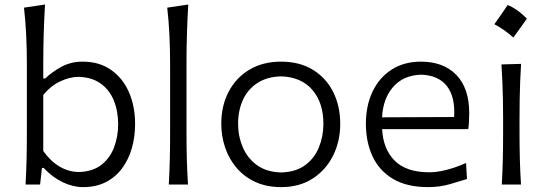

<svg xmlns="http://www.w3.org/2000/svg" viewBox="-20 -794 2350 826"><path d="M337.5 11Q393.5 11 435.5 -10.6Q477.5 -32.3 505.3 -69.9Q533.1 -107.5 547.2 -156.5Q561.2 -205.5 561.2 -260Q561.2 -336.9 534.6 -397.7Q507.9 -458.4 457.4 -493.6Q406.9 -528.8 335.6 -528.8Q284.8 -528.8 244 -506.5Q203.2 -484.2 174.5 -456.4H166.1V-515.4Q166.1 -583.6 168 -647.3Q169.9 -710.9 173.7 -774.5L83.2 -761.1Q89.8 -703.3 92.7 -642.3Q95.6 -581.3 95.6 -515.4V-228.7Q95.6 -164.6 94.4 -111.1Q93.1 -57.6 90 0H152.5L160.4 -71.5H168Q206 -30.9 250.2 -9.9Q294.3 11 337.5 11ZM318.4 -54Q274.8 -54.7 236 -77.6Q197.2 -100.6 166.1 -144.3V-385.8Q198.3 -424.7 238.7 -443.8Q279.2 -462.9 316.7 -463.4Q375.2 -461.9 413.1 -434.6Q451.1 -407.2 469.7 -361.6Q488.3 -316.1 488.3 -259.7Q488.3 -206.2 470.6 -159.8Q452.9 -113.3 415.5 -84.4Q378.2 -55.5 318.4 -54Z M706.2 0H788.8Q785.1 -57.6 783.7 -111.1Q782.3 -164.6 782.3 -228.7V-515.4Q782.3 -583.6 784.2 -647.3Q786.1 -710.9 789.9 -774.5L699.4 -761.1Q706.1 -703.3 708.9 -642.3Q711.8 -581.3 711.8 -515.4V-228.7Q711.8 -164.6 710.6 -111.1Q709.4 -57.6 706.2 0Z M1189.8 -52.1Q1126.8 -53.7 1085.8 -83.4Q1044.8 -113 1024.6 -160.3Q1004.3 -207.6 1004.3 -261.7Q1004.3 -318.6 1025 -364.1Q1045.6 -409.6 1087.1 -436.7Q1128.5 -463.9 1189.8 -465.5Q1276.4 -462.6 1323.8 -407.3Q1371.3 -351.9 1371.3 -261.7Q1371.3 -207.5 1352 -160.1Q1332.7 -112.8 1292.5 -83.3Q1252.2 -53.7 1189.8 -52.1ZM1189.9 11Q1267.5 11 1324.4 -25.3Q1381.3 -61.7 1412.5 -123.6Q1443.7 -185.4 1443.7 -261.7Q1443.7 -337.3 1413.6 -397.9Q1383.4 -458.4 1326.4 -493.6Q1269.4 -528.8 1188.9 -528.8Q1110.9 -528.8 1053.1 -494.3Q995.3 -459.8 963.7 -399.5Q932 -339.2 932 -261.7Q932 -207.6 948.8 -158.4Q965.7 -109.3 998.3 -71.2Q1030.9 -33.2 1078.9 -11.1Q1127 11 1189.9 11Z M1821.6 11Q1871.7 11 1915 -1.6Q1958.3 -14.2 1989 -23.9L1985 -92.8Q1957.6 -80.5 1929.5 -71.4Q1901.5 -62.4 1875.6 -57.6Q1849.7 -52.8 1828 -52.8Q1727.7 -52.8 1678 -102.8Q1628.3 -152.7 1623.9 -238.6H1994.4Q1996.9 -254.5 1997.7 -271.2Q1998.6 -287.8 1998.6 -307.9Q1998.6 -414.8 1943.1 -471.8Q1887.6 -528.8 1791 -528.8Q1717.9 -528.8 1664.6 -494.4Q1611.4 -460.1 1582.7 -399.8Q1554.1 -339.5 1554.1 -261.7Q1554.1 -182.6 1582.9 -121Q1611.7 -59.4 1671.1 -24.2Q1730.6 11 1821.6 11ZM1933.7 -290.6 1623.7 -289.3Q1627.7 -370.2 1671.7 -420.4Q1715.7 -470.6 1792.2 -472.7Q1865.4 -470.3 1902.1 -424.2Q1938.9 -378.2 1933.7 -290.6Z M2164.2 -772.5Q2149.6 -751 2135.6 -730.8Q2121.7 -710.6 2106.8 -689.9Q2128.5 -678.3 2149.3 -663.8Q2170.1 -649.3 2188.3 -632.5Q2203.6 -653.2 2218.1 -673.5Q2232.6 -693.9 2246.8 -714Q2223.9 -736.6 2203.5 -750.8Q2183.1 -765.1 2164.2 -772.5ZM2138.8 0H2221.4Q2217.7 -57.6 2216.4 -111.1Q2215 -164.6 2215 -228.7V-280.7Q2215 -326.5 2215.7 -366.1Q2216.4 -405.7 2217.8 -443Q2219.2 -480.4 2221.7 -519.2L2137.3 -516.8Q2139.8 -478.4 2141.3 -441.4Q2142.9 -404.4 2143.7 -365.3Q2144.4 -326.2 2144.4 -280.7V-228.7Q2144.4 -164.6 2143.2 -111.1Q2142 -57.6 2138.8 0Z"/></svg>

Font: Pinar-VF
Style: Regular
Weight: 300
Designer: Amin Abedi
Version: Version 3.0